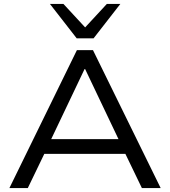

<svg xmlns="http://www.w3.org/2000/svg" viewBox="-20 -961 868 981"><path d="M28 0 373 -705H455L801 0H705L608 -201L654 -175H172L219 -201L122 0ZM412 -608 232 -230 204 -250H623L595 -230L415 -608ZM372 -765 235 -941H304L415 -821L526 -941H595L458 -765Z"/></svg>

Font: Nunito Sans 10pt SemiExpanded
Style: Regular
Weight: 400
Width: 6
Designer: Vernon Adams
Foundry: Vernon Adams
Version: Version 3.101;gftools[0.9.27]